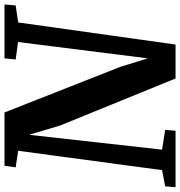

<svg xmlns="http://www.w3.org/2000/svg" viewBox="4 -788 783 834"><g transform="rotate(-90 395.0 -371.5)"><path d="M-1.5 0 2 -45 72.5 -58.5 156.5 -683.5 84.5 -694.5 91.5 -743H323L521 -240L558 -120.5L629 -684L553 -694.5L558 -743H792L788 -694.5L714 -683.5L618 0H470.5L266 -502L226 -636.5L161.5 -58.5L247.5 -45L243.5 0Z"/></g></svg>

Font: Merriweather 24pt
Style: Bold Italic
Weight: 700
Italic angle: -7.8°
Designer: Eben Sorkin
Foundry: Eben Sorkin
Version: Version 2.101